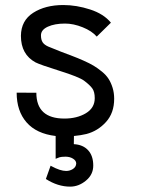

<svg xmlns="http://www.w3.org/2000/svg" viewBox="-20 -522 558 748"><path d="M118.7 -278.8Q61.5 -309.6 61.5 -382.3Q62 -441.9 109.4 -472.2Q156.7 -502.4 226.6 -502.4Q277.8 -502.4 331.1 -485.1Q384.3 -467.8 412.1 -433.6L356.9 -379.4Q337.9 -401.4 302 -415.8Q266.1 -430.2 233.4 -430.2Q192.9 -430.2 166.3 -418Q139.6 -405.8 139.6 -384.3Q139.6 -367.2 146 -357.4Q152.3 -347.7 167.5 -340.8Q187 -332.5 215.3 -321.5Q243.7 -310.5 262.7 -303.5Q281.7 -296.4 305.4 -285.9Q329.1 -275.4 345 -265.9Q360.8 -256.3 377.2 -242.9Q393.6 -229.5 403.1 -214.6Q412.6 -199.7 418.7 -179.9Q424.8 -160.2 424.8 -137.2Q424.8 -82 393.1 -46.9Q361.3 -11.7 316.9 0Q294.4 5.4 268.1 7.8Q267.6 18.1 267.6 39.6Q303.2 41.5 323.2 63.2Q343.3 85 343.3 123Q343.3 158.2 314.9 181.6Q286.6 205.1 253.4 205.1Q205.1 205.1 158.7 175.3L177.2 123.5Q178.2 124 180.7 125.5Q214.8 144 237.8 144Q252 144 263.9 136.5Q275.9 128.9 276.9 115.7V114.7Q276.9 104 264.6 96.2Q252.4 88.4 234.9 88.4Q226.6 88.4 220.7 89.1Q214.8 89.8 212.4 90.6Q210 91.3 204.8 93.5Q199.7 95.7 196.8 96.7V7.8Q122.1 -1 83.5 -45.2Q44.9 -89.4 44.9 -161.1L121.6 -160.6Q121.6 -60.1 231 -60.1Q279.8 -60.1 314.5 -80.8Q349.1 -101.6 349.1 -139.6Q349.1 -164.1 339.8 -177.2Q330.6 -190.4 307.1 -208Q286.6 -222.7 211.9 -246.1Q137.2 -269.5 118.7 -278.8Z"/></svg>

Font: Fantasque Sans Mono
Style: Regular
Weight: 400
Monospace: yes
Designer: Jany Belluz
Version: Version 1.8.0 ; ttfautohint (v1.8.2)